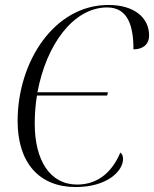

<svg xmlns="http://www.w3.org/2000/svg" viewBox="-20 -744 621 774"><path d="M285 10C413 10 476 -55 476 -103C476 -116 472 -124 465 -129C435 -57 380 0 291 0C181 0 120 -98 120 -246C120 -283 123 -323 129 -359H412L415 -372H131C167 -566 277 -714 412 -714C496 -714 518 -639 518 -545C556 -545 581 -565 581 -601C581 -673 521 -724 417 -724C199 -724 51 -496 51 -256C51 -89 137 10 285 10Z"/></svg>

Font: Noto Serif Display SemiCondensed Light
Style: Italic
Weight: 300
Width: 4
Italic angle: -12°
Designer: Monotype Design Team
Foundry: Monotype Imaging Inc.
Version: Version 2.009